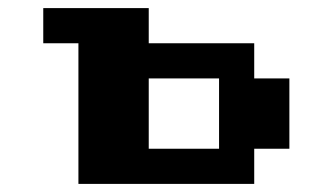

<svg xmlns="http://www.w3.org/2000/svg" viewBox="-20 -454 821 474"><path d="M347.2 -86.8H520.8V-260.4H347.2ZM347.2 -347.2H607.6V-260.4H694.4V-86.8H607.6V0H173.6V-347.2H86.8V-434H347.2Z"/></svg>

Font: 8-bit Operator+ 8
Style: Bold
Weight: 700
Designer: GrandChaos9000
Version: Version 1.3.0 - August 1, 2014